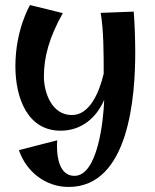

<svg xmlns="http://www.w3.org/2000/svg" viewBox="-20 -499 613 761"><path d="M379 -448C391 -381 391 -281 391 -207C373 -131 335 -43 265 -43C185 -43 154 -132 154 -196C154 -273 175 -351 229 -447L99 -479C99 -479 41 -382 41 -237C41 -109 90 19 220 19C303 19 362 -32 393 -103C390 -19 367 198 275 198C216 198 206 125 206 83C206 74 206 65 207 57L55 96C84 182 161 242 252 242C493 242 516 -121 516 -292C516 -339 514 -406 510 -453Z"/></svg>

Font: Original Surfer
Style: Regular
Weight: 400
Designer: Astigmatic (AOETI)
Foundry: Astigmatic (AOETI)
Version: Version 1.001